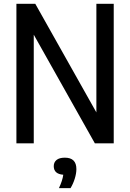

<svg xmlns="http://www.w3.org/2000/svg" viewBox="-20 -760 690 1018"><path d="M67 0V-740H167L491 -164V-740H583V0H483L159 -576V0ZM292.5 237.5Q311.5 197 315.5 166.5Q265 162.5 265 121Q265 100.5 279.8 88.2Q294.5 76 324 76Q385 76 385 136.5Q385 159.5 376.5 187Q368 214.5 354 237.5Z"/></svg>

Font: Encode Sans Cnd Md
Style: Regular
Weight: 500
Width: 3
Designer: Multiple Designers
Foundry: Impallari Type
Version: Version 3.002; ttfautohint (v1.8.3) -l 8 -r 50 -G 200 -x 14 